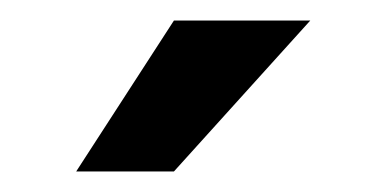

<svg xmlns="http://www.w3.org/2000/svg" viewBox="-20 -770 362 187"><path d="M54.2 -603 149.4 -750H282.2L149.4 -603Z"/></svg>

Font: Vazirmatn FD Medium
Style: Regular
Weight: 500
Designer: Saber Rastikerdar
Foundry: Saber Rastikerdar
Version: Version 33.003